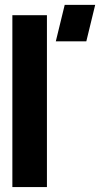

<svg xmlns="http://www.w3.org/2000/svg" viewBox="-20 -761 437 781"><path d="M207 -592.8 243.2 -741.2H367.2L331.1 -592.8ZM30.3 0V-699.2H170.9V0Z"/></svg>

Font: Post No Bills Colombo
Style: ExtraBold
Weight: 900
Designer: Kosala Senevirathne, Siva Puranthara, Lasantha Premarathna, Tharique Azeez
Foundry: Mooniak
Version: Version 1.220 ; ttfautohint (v1.5)